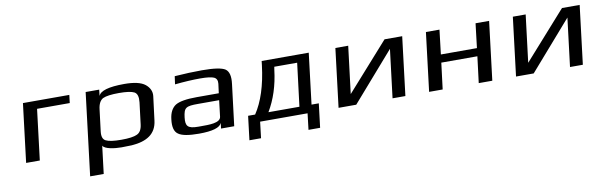

<svg xmlns="http://www.w3.org/2000/svg" viewBox="-47 -929 4896 1562"><g transform="rotate(-10 2401.0 -148.0)"><path d="M539 -418 547 -484H164L105 0H218L269 -418Z M892 10C925 10 953 9 977 8C1101 -1 1180 -49 1193 -158L1218 -357C1222 -394 1207 -427 1174 -454C1140 -481 1083 -494 1002 -494C874 -494 802 -473 788 -432L794 -484H682L599 198H711L739 -31C753 -1 834 10 892 10ZM1077 -147C1072 -106 1057 -80 1031 -69C1006 -57 963 -51 901 -51C839 -51 797 -57 774 -69C751 -80 742 -106 747 -147L769 -325C774 -370 790 -398 814 -411C840 -423 884 -429 947 -429C1008 -429 1050 -423 1073 -411C1096 -398 1104 -370 1099 -325Z M1824 0 1866 -342C1874 -404 1864 -445 1836 -465C1808 -484 1744 -494 1643 -494C1576 -494 1500 -491 1418 -485L1409 -419C1486 -427 1557 -431 1618 -431C1675 -431 1712 -426 1732 -417C1751 -408 1760 -390 1757 -363L1747 -286H1565C1479 -286 1421 -276 1388 -256C1356 -235 1336 -198 1330 -144C1322 -82 1333 -41 1363 -21C1392 0 1448 10 1532 10C1644 10 1707 -9 1721 -46L1715 0ZM1439 -141C1449 -220 1464 -230 1566 -230H1740L1724 -96C1718 -45 1622 -47 1558 -47H1535C1447 -47 1431 -71 1439 -141Z M2374 -64H2118C2174 -158 2210 -268 2225 -395L2229 -420H2418ZM2132 -450C2112 -285 2070 -157 2008 -64H1950L1926 134H2022L2038 0H2430L2414 134H2510L2534 -64H2474L2525 -484H2136Z M2832 0 3181 -400 3132 0H3238L3297 -484H3151L2803 -93L2851 -484H2745L2686 0Z M3956 0 4015 -484H3903L3879 -283H3581L3605 -484H3493L3434 0H3546L3573 -217H3871L3844 0Z M4298 0 4647 -400 4598 0H4704L4763 -484H4617L4269 -93L4317 -484H4211L4152 0Z"/></g></svg>

Font: Gamestation Extended
Style: Italic
Weight: 400
Width: 7
Designer: Jonas Hecksher
Foundry: Jonas Hecksher, Playtypeª, e-types AS
Version: Version 1.003